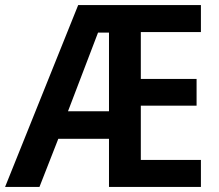

<svg xmlns="http://www.w3.org/2000/svg" viewBox="-23 -734 860 754"><path d="M766 0V-106H530V-319H749V-424H530V-608H766V-714H284L-3 0H132L206 -189H405V0ZM244 -297 362 -606H405V-297Z"/></svg>

Font: Noto Sans Lao Looped SemiCondensed SemiBold
Style: Regular
Weight: 600
Width: 4
Designer: Mark Frömberg, Ben Mitchell
Foundry: The Fontpad Ltd
Version: Version 1.002